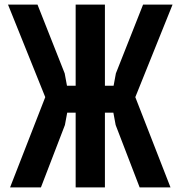

<svg xmlns="http://www.w3.org/2000/svg" viewBox="-20 -820 790 840"><path d="M591 0 486 -273 476 -327H430V-445H477L487 -499L606 -800H735L572 -395L726 0ZM24 0 178 -395 15 -800H144L263 -499L273 -445H320V-327H274L264 -273L159 0ZM311 0V-800H439V0Z"/></svg>

Font: Martian Mono SemiExpanded Medium
Style: Regular
Weight: 500
Width: 6
Designer: Roman Shamin
Foundry: Evil Martians
Version: Version 1.000